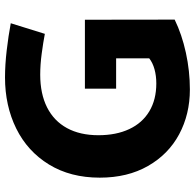

<svg xmlns="http://www.w3.org/2000/svg" viewBox="-26 -726 763 751"><g transform="rotate(-90 355.5 -350.5)"><path d="M36.1 -341.8Q36.1 -456.5 87.6 -540.5Q139.2 -624.5 228.3 -668.5Q317.4 -712.4 428.2 -712.4Q477.5 -712.4 533.9 -705.8Q590.3 -699.2 640.1 -689.9L598.6 -556.6Q565.4 -563 522 -568.8Q478.5 -574.7 439 -574.7Q364.3 -574.7 311 -547.9Q257.8 -521 230 -470Q202.1 -418.9 202.1 -347.2Q202.1 -277.3 226.1 -226.3Q250 -175.3 295.7 -147.9Q341.3 -120.6 404.8 -120.6Q434.6 -120.6 460.2 -127.7Q485.8 -134.8 502.9 -148.4V-277.8H384.3V-399.9H653.8L654.3 -48.8Q596.2 -20.5 524.7 -4.9Q453.1 10.7 380.9 10.7Q284.2 10.7 205.8 -31.2Q127.4 -73.2 81.8 -153.1Q36.1 -232.9 36.1 -341.8Z"/></g></svg>

Font: Selawik
Style: Bold
Weight: 700
Designer: Aaron Bell
Foundry: Microsoft Corporation
Version: Version 1.01